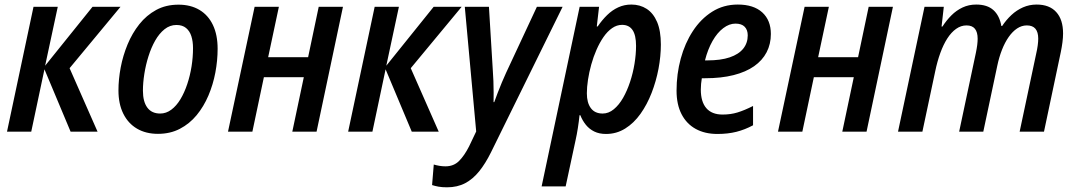

<svg xmlns="http://www.w3.org/2000/svg" viewBox="-20 -570 4660 831"><path d="M10.3 0 125 -540.5H230L175.3 -285.6L380.4 -540.5H501.5L281.2 -274.9L402.3 0H285.6L172.4 -270L115.2 0Z M663.6 9.3Q611.3 9.3 573 -13.2Q534.7 -35.6 513.7 -77.9Q492.7 -120.1 492.7 -178.7Q492.7 -226.6 502.4 -278.1Q512.2 -329.6 532.2 -377.9Q552.2 -426.3 583 -465.1Q613.8 -503.9 656 -526.9Q698.2 -549.8 752.4 -549.8Q805.2 -549.8 843.3 -527.1Q881.3 -504.4 901.6 -461.7Q921.9 -418.9 921.9 -358.9Q921.9 -308.1 912.1 -256.1Q902.3 -204.1 882.1 -156.5Q861.8 -108.9 831.1 -71.5Q800.3 -34.2 758.5 -12.5Q716.8 9.3 663.6 9.3ZM673.3 -78.6Q699.2 -78.6 721.4 -95.2Q743.7 -111.8 761 -140.6Q778.3 -169.4 790.5 -206.1Q802.7 -242.7 809.1 -282.7Q815.4 -322.8 815.4 -361.8Q815.4 -390.6 808.3 -413.1Q801.3 -435.5 785.4 -448.7Q769.5 -461.9 743.7 -461.9Q715.3 -461.9 692.1 -443.4Q668.9 -424.8 651.6 -394.3Q634.3 -363.8 622.6 -326.4Q610.8 -289.1 604.7 -250.2Q598.6 -211.4 598.6 -177.7Q598.6 -129.9 617.7 -104.2Q636.7 -78.6 673.3 -78.6Z M966.8 0 1082 -540.5H1187L1140.6 -322.3H1313.5L1359.4 -540.5H1464.4L1350.1 0H1245.1L1294.9 -235.8H1122.1L1072.3 0Z M1486.8 0 1601.6 -540.5H1706.5L1651.9 -285.6L1856.9 -540.5H1978L1757.8 -274.9L1878.9 0H1762.2L1648.9 -270L1591.8 0Z M1914.6 240.7Q1892.6 240.7 1877.4 237.8Q1862.3 234.9 1850.1 231L1857.4 142.1Q1869.1 145.5 1881.8 147.7Q1894.5 149.9 1908.2 149.9Q1943.4 149.9 1966.6 127Q1989.7 104 2010.3 63.5L2041 -1L1991.7 -540.5H2096.2L2112.8 -267.6Q2114.7 -244.6 2115.5 -219.7Q2116.2 -194.8 2116.5 -170.9Q2116.7 -147 2116.2 -127.9H2119.1Q2125.5 -145.5 2134 -168Q2142.6 -190.4 2152.1 -213.1Q2161.6 -235.8 2170.4 -254.9L2303.7 -540.5H2415L2105 89.4Q2081.1 137.7 2054 171.4Q2026.9 205.1 1993.2 222.9Q1959.5 240.7 1914.6 240.7Z M2324.2 236.8 2488.8 -540.5H2572.8L2563 -455.6H2566.9Q2585.9 -483.4 2607.9 -504.9Q2629.9 -526.4 2656 -538.3Q2682.1 -550.3 2712.4 -550.3Q2750 -550.3 2778.8 -531.7Q2807.6 -513.2 2824 -474.9Q2840.3 -436.5 2840.3 -377.4Q2840.3 -326.7 2830.1 -272.5Q2819.8 -218.3 2800.3 -168Q2780.8 -117.7 2752.2 -77.4Q2723.6 -37.1 2686 -13.7Q2648.4 9.8 2603 9.8Q2573.7 9.8 2552.2 -0.7Q2530.8 -11.2 2515.9 -29.5Q2501 -47.9 2491.7 -71.3H2488.3Q2485.4 -43.5 2481 -15.4Q2476.6 12.7 2471.2 36.6L2428.2 236.8ZM2588.4 -78.6Q2614.3 -78.6 2636.7 -97.2Q2659.2 -115.7 2676.8 -146.5Q2694.3 -177.2 2707 -215.6Q2719.7 -253.9 2726.3 -294.4Q2732.9 -335 2732.9 -371.6Q2732.9 -417.5 2717.8 -439.9Q2702.6 -462.4 2672.4 -462.4Q2649.4 -462.4 2629.2 -448.2Q2608.9 -434.1 2592 -409.7Q2575.2 -385.3 2561.8 -354.7Q2548.3 -324.2 2539.1 -290.8Q2529.8 -257.3 2524.9 -225.1Q2520 -192.9 2520 -166Q2520 -125 2537.4 -101.8Q2554.7 -78.6 2588.4 -78.6Z M3085 9.8Q3030.8 9.8 2991.2 -12Q2951.7 -33.7 2929.9 -75.7Q2908.2 -117.7 2908.2 -177.7Q2908.2 -249.5 2926.3 -316.2Q2944.3 -382.8 2978.8 -435.5Q3013.2 -488.3 3062.3 -519.3Q3111.3 -550.3 3173.3 -550.3Q3241.7 -550.3 3279.1 -516.4Q3316.4 -482.4 3316.4 -422.9Q3316.4 -379.4 3298.1 -344Q3279.8 -308.6 3243.9 -283.4Q3208 -258.3 3155 -244.9Q3102.1 -231.4 3032.2 -231.4H3017.6Q3015.6 -219.7 3014.4 -207.3Q3013.2 -194.8 3013.2 -182.6Q3013.2 -129.4 3037.1 -101.8Q3061 -74.2 3107.4 -74.2Q3142.6 -74.2 3172.1 -83.3Q3201.7 -92.3 3239.3 -111.3V-27.8Q3204.1 -8.8 3167.2 0.5Q3130.4 9.8 3085 9.8ZM3031.2 -308.6H3041.5Q3099.6 -308.6 3138.4 -321.8Q3177.2 -335 3196.8 -359.4Q3216.3 -383.8 3216.3 -417Q3216.3 -440.4 3203.1 -454.1Q3189.9 -467.8 3163.1 -467.8Q3136.2 -467.8 3110.4 -448.2Q3084.5 -428.7 3064 -392.8Q3043.5 -356.9 3031.2 -308.6Z M3347.2 0 3462.4 -540.5H3567.4L3521 -322.3H3693.8L3739.7 -540.5H3844.7L3730.5 0H3625.5L3675.3 -235.8H3502.4L3452.6 0Z M3866.7 0 3981.4 -540.5H4064.9L4055.2 -455.1H4059.1Q4076.2 -481.9 4097.7 -503.4Q4119.1 -524.9 4146 -537.6Q4172.9 -550.3 4205.1 -550.3Q4252.9 -550.3 4279.5 -526.4Q4306.2 -502.4 4314 -457.5H4317.4Q4335 -483.9 4357.4 -504.9Q4379.9 -525.9 4407.5 -538.1Q4435.1 -550.3 4466.8 -550.3Q4522 -550.3 4551.5 -517.8Q4581.1 -485.4 4581.1 -425.3Q4581.1 -407.2 4578.4 -386.7Q4575.7 -366.2 4571.3 -344.7L4498.5 0H4393.1L4464.8 -337.9Q4469.2 -356.9 4471.4 -373.5Q4473.6 -390.1 4473.6 -402.8Q4473.6 -431.2 4461.4 -445.6Q4449.2 -460 4424.3 -460Q4401.9 -460 4382.1 -446.8Q4362.3 -433.6 4345.7 -409.9Q4329.1 -386.2 4316.7 -354.5Q4304.2 -322.8 4296.4 -285.6L4235.8 0H4131.3L4203.6 -340.8Q4207.5 -359.4 4209.5 -375Q4211.4 -390.6 4211.4 -402.3Q4211.4 -430.7 4199.7 -445.3Q4188 -460 4163.1 -460Q4139.2 -460 4118.2 -445.1Q4097.2 -430.2 4080.1 -403.6Q4063 -377 4049.8 -340.6Q4036.6 -304.2 4027.8 -261.7L3972.2 0Z"/></svg>

Font: Open Sans SemiCondensed SemiBold
Style: Italic
Weight: 600
Width: 4
Italic angle: -12°
Designer: Monotype Design Team
Foundry: Monotype Imaging Inc.
Version: Version 3.000